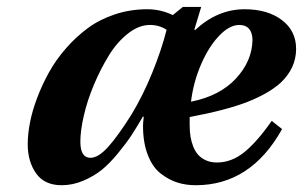

<svg xmlns="http://www.w3.org/2000/svg" viewBox="-20 -529 885 561"><path d="M538.1 -231.9Q622.1 -248.5 669.4 -299.6Q716.8 -350.6 717.8 -413.1Q716.3 -456.1 679.2 -456.1Q650.4 -456.1 620.1 -424.3Q589.8 -392.6 567.4 -340.6Q544.9 -288.6 538.1 -231.9ZM214.8 -115.2Q214.8 -67.9 244.1 -67.9Q267.1 -67.9 295.7 -99.4Q324.2 -130.9 363.8 -193.8Q397.9 -250 425 -316.9Q452.1 -383.8 466.8 -441.9Q445.3 -456.1 418 -456.1Q385.7 -456.1 353.8 -430.9Q321.8 -405.8 297.6 -366.2Q273.4 -326.7 254.2 -280.8Q234.9 -234.9 224.9 -190.9Q214.8 -147 214.8 -115.2ZM61 -107.9Q61 -136.7 67.6 -170.9Q74.2 -205.1 88.6 -243.2Q103 -281.2 123.3 -317.9Q143.6 -354.5 172.9 -387.9Q202.1 -421.4 236.6 -446.8Q271 -472.2 315.9 -487.1Q360.8 -502 410.2 -502Q449.7 -502 484.9 -484.9L514.2 -508.8H567.9L547.9 -442.9L549.8 -440.9Q615.2 -502 694.8 -502Q761.7 -502 803.5 -470.5Q845.2 -439 845.2 -386.2Q845.2 -329.1 798.8 -286.1Q764.2 -255.4 703.4 -231.4Q642.6 -207.5 534.2 -187V-163.1Q534.2 -145.5 536.6 -130.1Q539.1 -114.7 544.7 -100.6Q550.3 -86.4 559.3 -76.4Q568.4 -66.4 582.3 -60.3Q596.2 -54.2 613.8 -54.2Q656.2 -54.2 693.6 -84.2Q731 -114.3 773.9 -175.8L804.2 -151.9Q712.9 12.2 551.8 12.2Q522.9 12.2 497.8 4.2Q472.7 -3.9 449.2 -22.2Q425.8 -40.5 411.9 -76.2Q397.9 -111.8 397.9 -161.1Q397.9 -169.4 399.9 -187L397.9 -189Q378.9 -156.2 364 -133.5Q349.1 -110.8 324.7 -81.1Q300.3 -51.3 277.3 -32.7Q254.4 -14.2 223.4 -1Q192.4 12.2 160.2 12.2Q109.9 12.2 85.4 -22.5Q61 -57.1 61 -107.9Z"/></svg>

Font: Linguistics Pro
Style: Bold Italic
Weight: 700
Italic angle: -12°
Designer: Stefan Peev, Context Ltd
Foundry: Stefan Peev, Context Ltd
Version: Version 001.000